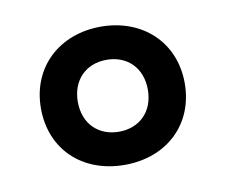

<svg xmlns="http://www.w3.org/2000/svg" viewBox="-46 -778 476 405"><g transform="rotate(-10 192.0 -576.0)"><path d="M192 -428C281 -428 346 -487 346 -576C346 -664 281 -724 192 -724C103 -724 38 -664 38 -576C38 -487 102 -428 192 -428ZM192 -499C149 -499 117 -528 117 -576C117 -622 147 -653 192 -653C236 -653 267 -623 267 -576C267 -528 235 -499 192 -499Z"/></g></svg>

Font: Noto Sans Gurmukhi UI Condensed SemiBold
Style: Regular
Weight: 600
Width: 3
Designer: Jelle Bosma - Monotype Design Team
Foundry: Monotype Imaging Inc.
Version: Version 2.004